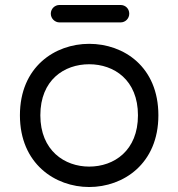

<svg xmlns="http://www.w3.org/2000/svg" viewBox="-20 -731 716 771"><path d="M338 20C475 20 616 -73 616 -268C616 -463 477 -555 338 -555C201 -555 60 -463 60 -268C60 -73 202 20 338 20ZM338 -62C240 -62 142 -126 142 -268C142 -410 238 -473 338 -473C438 -473 534 -410 534 -268C534 -126 438 -62 338 -62ZM184 -676C184 -657 200 -641 219 -641H464C484 -641 499 -657 499 -676C499 -696 484 -711 464 -711H219C200 -711 184 -696 184 -676Z"/></svg>

Font: Fabada
Style: Regular
Weight: 400
Designer: deFharo
Foundry: deFharo.com
Version: Version 4.000 2011 initial release